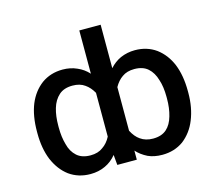

<svg xmlns="http://www.w3.org/2000/svg" viewBox="-104 -858 1127 999"><g transform="rotate(-15 459.5 -358.5)"><path d="M840 -123Q816 -63 767 -25Q718 10 653 10Q609 10 576 -5Q540 -23 517 -49V0H412L407 -55Q381 -23 346 -7Q310 10 266 10Q201 10 152 -25Q105 -60 78 -123Q53 -185 53 -266V-276Q53 -360 78 -422Q103 -482 151 -518Q200 -553 265 -553Q307 -553 342 -537Q377 -522 402 -494V-727H517V-493Q543 -522 576 -537Q613 -553 654 -553Q719 -553 768 -518Q816 -482 841 -422Q866 -360 866 -276V-266Q866 -187 840 -123ZM180 -174Q190 -133 218 -108Q245 -84 291 -84Q332 -84 358 -104Q385 -122 402 -155V-391Q384 -423 359 -440Q333 -459 293 -459Q247 -459 220 -435Q192 -410 180 -369Q168 -329 168 -276V-266Q168 -215 180 -174ZM738 -369Q726 -411 699 -435Q672 -459 626 -459Q586 -459 560 -440Q535 -423 517 -391V-156Q535 -121 560 -104Q588 -84 628 -84Q674 -84 701 -108Q727 -131 739 -174Q751 -215 751 -266V-276Q751 -330 738 -369Z"/></g></svg>

Font: Sinter Medium
Style: Regular
Weight: 500
Foundry: Adobe & rsms
Version: Version 1.000